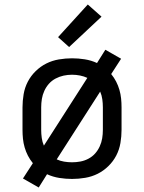

<svg xmlns="http://www.w3.org/2000/svg" viewBox="-20 -787 640 853"><path d="M152 46 82 6 126 -62Q113 -78 104 -95.5Q95 -113 89.5 -132Q84 -151 82 -170.5Q80 -190 80 -210V-310Q80 -339 85 -368.5Q90 -398 103.5 -424Q117 -450 138.5 -471Q160 -492 186 -505Q212 -518 241.5 -523Q271 -528 300 -528Q328 -528 356.5 -523.5Q385 -519 411 -507L448 -566L518 -526L474 -458Q487 -442 496 -424.5Q505 -407 510.5 -388Q516 -369 518 -349.5Q520 -330 520 -310V-210Q520 -181 515 -151.5Q510 -122 496.5 -96Q483 -70 461.5 -49Q440 -28 414 -15Q388 -2 358.5 3Q329 8 300 8Q272 8 243.5 3.5Q215 -1 189 -13ZM175 -140 368 -441Q353 -448 335.5 -451.5Q318 -455 300 -455Q281 -455 262.5 -451Q244 -447 227 -438Q210 -429 197.5 -415Q185 -401 177 -383.5Q169 -366 166 -347.5Q163 -329 163 -310V-210Q163 -192 165.5 -174Q168 -156 175 -140ZM300 -66Q319 -66 337.5 -69.5Q356 -73 373 -82Q390 -91 402.5 -105Q415 -119 423 -136.5Q431 -154 434 -172.5Q437 -191 437 -210V-310Q437 -328 434.5 -346Q432 -364 425 -380L232 -79Q247 -72 264.5 -69Q282 -66 300 -66ZM287 -578 238 -622 370 -767 431 -713Z"/></svg>

Font: Iosevka Aile
Style: Regular
Weight: 400
Designer: Belleve Invis
Foundry: Belleve Invis
Version: Version 28.0.1; ttfautohint (v1.8.4)